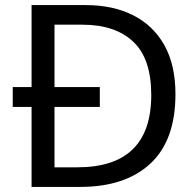

<svg xmlns="http://www.w3.org/2000/svg" viewBox="-20 -785 770 754"><path d="M317 -765Q424 -765 503 -725Q582 -685 625.5 -607.5Q669 -530 669 -415Q669 -234 570.5 -142.5Q472 -51 295 -51H104V-365H30V-443H104V-765ZM304 -688H194V-443H372V-365H194V-128H284Q574 -128 574 -412Q574 -555 503 -621.5Q432 -688 304 -688Z"/></svg>

Font: Noto Sans Tamil UI
Style: Regular
Weight: 400
Designer: Jelle Bosma - Monotype Design Team
Foundry: Monotype Imaging Inc.
Version: Version 2.004; ttfautohint (v1.8.4.7-5d5b)